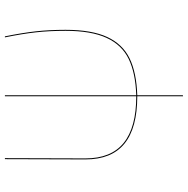

<svg xmlns="http://www.w3.org/2000/svg" viewBox="-12 -544 748 763"><g transform="rotate(-90 361.5 -163.0)"><path d="M364 9V190L360 191V9Q234 9 171.5 -42Q109 -93 109 -197L110 -517H114L113 -197Q113 -95 174.5 -45Q236 5 360 5V-517H364V5Q452 2 508 -25Q564 -52 592 -113Q620 -174 620 -276Q620 -340 614 -394Q608 -448 594 -517H598Q612 -448 618 -394Q624 -340 624 -276Q624 -172 595.5 -110.5Q567 -49 510.5 -21.5Q454 6 364 9Z"/></g></svg>

Font: FiraGO Four
Style: Regular
Weight: 100
Designer: bBox Type
Foundry: bBox Type GmbH
Version: Version 1.001